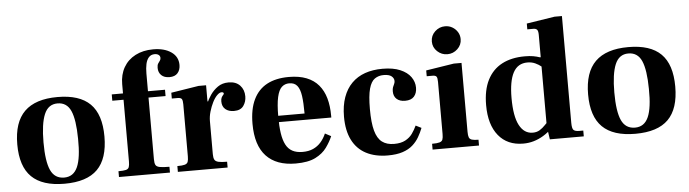

<svg xmlns="http://www.w3.org/2000/svg" viewBox="-46 -890 3904 1088"><g transform="rotate(-5 1906.5 -346.5)"><path d="M283 11Q157 11 96 -49Q35 -109 35 -234Q35 -360 97 -421Q159 -482 285 -482Q410 -482 470.5 -422Q531 -362 531 -236Q531 -110 470.5 -49.5Q410 11 283 11ZM284 -24Q337 -24 360 -76Q383 -128 381 -236Q380 -345 357.5 -395.5Q335 -446 282 -446Q229 -446 206.5 -392Q184 -338 184 -233Q184 -124 207 -74Q230 -24 284 -24Z M593 0V-33Q622 -33 635.5 -36.5Q649 -40 653 -51Q657 -62 657 -83V-434H593V-470H657V-523Q657 -577 680.5 -618Q704 -659 747.5 -681.5Q791 -704 849 -704Q912 -704 951 -677Q990 -650 990 -603Q990 -575 974.5 -557Q959 -539 928 -539Q898 -539 881.5 -555Q865 -571 865 -597Q865 -613 870.5 -621.5Q876 -630 881 -636.5Q886 -643 886 -652Q886 -663 877.5 -669.5Q869 -676 855 -676Q834 -676 821.5 -662Q809 -648 804 -624.5Q799 -601 799 -571V-470H896V-434H799V-83Q799 -61 804.5 -50.5Q810 -40 828.5 -36.5Q847 -33 883 -33V0Z M928 0V-33Q957 -33 970.5 -37Q984 -41 988 -51.5Q992 -62 992 -83V-379Q992 -401 986.5 -409Q981 -417 963 -417H930V-450L1087 -475H1130V-383H1134V-83Q1134 -62 1139.5 -51.5Q1145 -41 1161.5 -37Q1178 -33 1211 -33V0ZM1114 -270V-334Q1118 -347 1127.5 -370.5Q1137 -394 1154 -419Q1171 -444 1196.5 -462Q1222 -480 1258 -480Q1300 -480 1323 -455.5Q1346 -431 1346 -393Q1346 -363 1329.5 -339.5Q1313 -316 1275 -316Q1245 -316 1226.5 -331.5Q1208 -347 1208 -376Q1208 -391 1212.5 -399Q1217 -407 1221.5 -411.5Q1226 -416 1226 -420Q1226 -423 1223 -425.5Q1220 -428 1214 -428Q1202 -428 1188 -414Q1174 -400 1162 -376Q1150 -352 1142 -324.5Q1134 -297 1134 -271Z M1598 11Q1488 11 1430.5 -50.5Q1373 -112 1373 -234Q1373 -317 1399.5 -372Q1426 -427 1476.5 -454Q1527 -481 1601 -481Q1659 -481 1701 -464.5Q1743 -448 1769.5 -416.5Q1796 -385 1808.5 -341Q1821 -297 1821 -240V-231H1458V-267H1672Q1672 -328 1666.5 -367Q1661 -406 1645.5 -425.5Q1630 -445 1600 -445Q1575 -445 1557.5 -429Q1540 -413 1531 -373Q1522 -333 1522 -262Q1522 -207 1528 -167.5Q1534 -128 1547.5 -102Q1561 -76 1584.5 -63.5Q1608 -51 1642 -51Q1677 -51 1702.5 -62.5Q1728 -74 1746.5 -95Q1765 -116 1777 -144L1811 -126Q1798 -95 1775 -63Q1752 -31 1710.5 -10Q1669 11 1598 11Z M2122 11Q2050 11 1998.5 -16Q1947 -43 1920 -96.5Q1893 -150 1893 -229Q1893 -292 1910 -339.5Q1927 -387 1958.5 -418.5Q1990 -450 2034 -465.5Q2078 -481 2134 -481Q2194 -481 2234 -464Q2274 -447 2294 -419Q2314 -391 2314 -358Q2314 -327 2297.5 -308Q2281 -289 2246 -289Q2216 -289 2198.5 -304.5Q2181 -320 2181 -348Q2181 -363 2184.5 -372Q2188 -381 2192 -389Q2196 -397 2196 -406Q2196 -422 2182 -433.5Q2168 -445 2137 -445Q2108 -445 2086.5 -430Q2065 -415 2054 -375Q2043 -335 2043 -260Q2043 -182 2055.5 -136.5Q2068 -91 2094.5 -71Q2121 -51 2163 -51Q2202 -51 2227 -64.5Q2252 -78 2267 -99Q2282 -120 2293 -144L2325 -128Q2315 -102 2300.5 -77Q2286 -52 2263.5 -32Q2241 -12 2206.5 -0.5Q2172 11 2122 11Z M2377 0V-33Q2406 -33 2419.5 -37Q2433 -41 2437 -51.5Q2441 -62 2441 -83V-379Q2441 -402 2435.5 -409.5Q2430 -417 2413 -417H2380V-450L2539 -475H2583V-83Q2583 -62 2587 -51.5Q2591 -41 2603.5 -37Q2616 -33 2641 -33V0ZM2508 -531Q2475 -531 2450.5 -554Q2426 -577 2426 -610Q2426 -644 2450.5 -667Q2475 -690 2508 -690Q2531 -690 2549.5 -679Q2568 -668 2579 -650Q2590 -632 2590 -610Q2590 -577 2565.5 -554Q2541 -531 2508 -531Z M2892 11Q2802 11 2751.5 -51Q2701 -113 2701 -224Q2701 -310 2730 -367Q2759 -424 2813 -452.5Q2867 -481 2943 -481Q2971 -481 2991 -477.5Q3011 -474 3028 -468Q3045 -462 3062 -456V-389Q3050 -401 3034.5 -414Q3019 -427 2999 -436Q2979 -445 2955 -445Q2900 -445 2874 -396.5Q2848 -348 2848 -252Q2848 -148 2875 -97Q2902 -46 2951 -46Q2974 -46 2991 -56.5Q3008 -67 3022.5 -82.5Q3037 -98 3052 -111L3057 -61Q3034 -38 3007.5 -22Q2981 -6 2952.5 2.5Q2924 11 2892 11ZM3044 0 3033 -74V-595Q3033 -617 3026.5 -624.5Q3020 -632 3005 -632H2971V-665L3131 -690H3173V-83Q3173 -50 3182 -41.5Q3191 -33 3214 -33H3237V0ZM3025 -453V-468H3060V-453Z M3530 11Q3404 11 3343 -49Q3282 -109 3282 -234Q3282 -360 3344 -421Q3406 -482 3532 -482Q3657 -482 3717.5 -422Q3778 -362 3778 -236Q3778 -110 3717.5 -49.5Q3657 11 3530 11ZM3531 -24Q3584 -24 3607 -76Q3630 -128 3628 -236Q3627 -345 3604.5 -395.5Q3582 -446 3529 -446Q3476 -446 3453.5 -392Q3431 -338 3431 -233Q3431 -124 3454 -74Q3477 -24 3531 -24Z"/></g></svg>

Font: Frank Ruhl Libre
Style: Bold
Weight: 700
Designer: Yanek Iontef
Foundry: Fontef
Version: Version 6.004